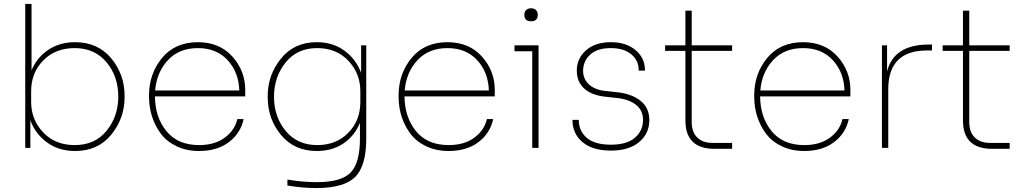

<svg xmlns="http://www.w3.org/2000/svg" viewBox="-20 -750 5198 974"><path d="M361 16Q278 16 218.5 -27.5Q159 -71 134 -140V0H108V-730H140V-393Q167 -458 224.5 -497Q282 -536 361 -536Q476 -536 544 -454.5Q612 -373 612 -263V-257Q612 -150 544.5 -67Q477 16 361 16ZM359 -14Q462 -14 521 -87Q580 -160 580 -260Q580 -363 520 -434.5Q460 -506 359 -506Q261 -506 199.5 -443.5Q138 -381 138 -287V-233Q138 -143 199 -78.5Q260 -14 359 -14Z M990 16Q927 16 877 -7.5Q827 -31 797 -70.5Q767 -110 751.5 -158Q736 -206 736 -260V-266Q736 -376 802 -456Q868 -536 984 -536Q1093 -536 1158.5 -463.5Q1224 -391 1224 -293V-261H766Q767 -155 824.5 -84.5Q882 -14 990 -14Q1069 -14 1120 -51.5Q1171 -89 1184 -146H1216Q1200 -73 1140.5 -28.5Q1081 16 990 16ZM984 -506Q889 -506 832 -445Q775 -384 767 -291H1194Q1191 -384 1134.5 -445Q1078 -506 984 -506Z M1584 204Q1513 204 1438 191V161Q1516 174 1588 174Q1711 174 1758.5 125.5Q1806 77 1806 -48V-127Q1780 -62 1723 -23Q1666 16 1587 16Q1473 16 1405.5 -65.5Q1338 -147 1338 -257V-263Q1338 -369 1405 -452.5Q1472 -536 1587 -536Q1669 -536 1728 -492.5Q1787 -449 1812 -380V-520H1838V-47Q1838 93 1781 148.5Q1724 204 1584 204ZM1589 -14Q1686 -14 1747 -76.5Q1808 -139 1808 -233V-287Q1808 -377 1747.5 -441.5Q1687 -506 1589 -506Q1487 -506 1428.5 -432.5Q1370 -359 1370 -260Q1370 -157 1429.5 -85.5Q1489 -14 1589 -14Z M2256 16Q2193 16 2143 -7.5Q2093 -31 2063 -70.5Q2033 -110 2017.5 -158Q2002 -206 2002 -260V-266Q2002 -376 2068 -456Q2134 -536 2250 -536Q2359 -536 2424.5 -463.5Q2490 -391 2490 -293V-261H2032Q2033 -155 2090.5 -84.5Q2148 -14 2256 -14Q2335 -14 2386 -51.5Q2437 -89 2450 -146H2482Q2466 -73 2406.5 -28.5Q2347 16 2256 16ZM2250 -506Q2155 -506 2098 -445Q2041 -384 2033 -291H2460Q2457 -384 2400.5 -445Q2344 -506 2250 -506Z M2640 -675Q2640 -690 2649 -699Q2658 -708 2674 -708Q2690 -708 2699 -699Q2708 -690 2708 -675Q2708 -642 2674 -642Q2640 -642 2640 -675ZM2680 0V-490H2590V-520H2712V0Z M3079 14Q2986 14 2935 -29Q2884 -72 2884 -142H2916Q2916 -86 2956.5 -51Q2997 -16 3079 -16Q3160 -16 3201 -51.5Q3242 -87 3242 -142Q3242 -191 3205.5 -219Q3169 -247 3109 -253L3045 -260Q2979 -268 2942.5 -302Q2906 -336 2906 -392Q2906 -453 2952.5 -494.5Q2999 -536 3079 -536Q3156 -536 3204 -496Q3252 -456 3252 -392H3220Q3221 -442 3183 -474Q3145 -506 3079 -506Q3010 -506 2974 -473Q2938 -440 2938 -390Q2938 -350 2967 -322.5Q2996 -295 3048 -289L3112 -282Q3185 -274 3229.5 -238.5Q3274 -203 3274 -140Q3274 -73 3222.5 -29.5Q3171 14 3079 14Z M3605 5Q3457 5 3457 -139V-492H3354V-520H3457V-696H3489V-520H3694V-492H3489V-131Q3489 -80 3517 -52.5Q3545 -25 3595 -25H3694V5Z M4060 16Q3997 16 3947 -7.5Q3897 -31 3867 -70.5Q3837 -110 3821.5 -158Q3806 -206 3806 -260V-266Q3806 -376 3872 -456Q3938 -536 4054 -536Q4163 -536 4228.5 -463.5Q4294 -391 4294 -293V-261H3836Q3837 -155 3894.5 -84.5Q3952 -14 4060 -14Q4139 -14 4190 -51.5Q4241 -89 4254 -146H4286Q4270 -73 4210.5 -28.5Q4151 16 4060 16ZM4054 -506Q3959 -506 3902 -445Q3845 -384 3837 -291H4264Q4261 -384 4204.5 -445Q4148 -506 4054 -506Z M4454 0V-520H4480V-388Q4515 -524 4691 -524H4708V-494H4683Q4486 -494 4486 -297V0Z M5013 5Q4865 5 4865 -139V-492H4762V-520H4865V-696H4897V-520H5102V-492H4897V-131Q4897 -80 4925 -52.5Q4953 -25 5003 -25H5102V5Z"/></svg>

Font: Sora Thin
Style: Regular
Weight: 32
Designer: Jonathan Barnbrook, Julián Moncada
Foundry: Barnbrook Fonts
Version: Version 2.000